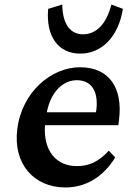

<svg xmlns="http://www.w3.org/2000/svg" viewBox="-20 -816 565 845"><path d="M268 9C355 9 433 -35 487 -123L459 -153C413 -103 371 -85 318 -85C226 -85 170 -154 178 -265H501L504 -290C521 -430 460 -519 334 -520C207 -521 76 -412 56 -247C37 -95 129 9 268 9ZM186 -322C205 -417 261 -463 318 -463C382 -463 414 -415 404 -332L402 -322ZM192 -777C181 -654 238 -580 333 -580C428 -580 501 -654 521 -777L470 -796C449 -711 404 -665 345 -665C289 -665 255 -711 254 -796Z"/></svg>

Font: TPK Tissa Web SemiBold
Style: Italic
Weight: 600
Italic angle: -7°
Designer: Jacques Le Bailly, Suppakit Chalermlarp | Katatrad Co.,Ltd.
Foundry: Jacques Le Bailly, Cadson Demak Co.,Ltd.
Version: Version 5.000;Glyphs 3.1.2 (3151)